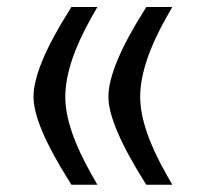

<svg xmlns="http://www.w3.org/2000/svg" viewBox="-20 -523 567 537"><path d="M179.7 -503.4 174.3 -494.6C107.4 -388.7 73.7 -307.6 73.7 -252.4C73.7 -200.2 107.4 -121.1 174.3 -15.1L179.7 -6.3H252.4L236.8 -33.7C187.5 -120.1 162.6 -192.9 162.6 -252C162.6 -314.5 187.5 -389.2 236.8 -476.1L252.4 -503.4ZM461.9 -6.3 446.3 -33.7C397 -120.1 372.1 -192.9 372.1 -252C372.1 -314.5 397 -389.2 446.3 -476.1L461.9 -503.4H389.2L383.8 -494.6C316.9 -388.7 283.2 -307.6 283.2 -252C283.2 -199.7 318.4 -117.7 389.2 -6.3Z"/></svg>

Font: Gandom
Style: Regular
Weight: 400
Foundry: DejaVu fonts team - Redesigned by Saber Rastikerdar - Based on Samim Font
Version: Version 0.8